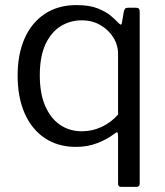

<svg xmlns="http://www.w3.org/2000/svg" viewBox="-20 -560 639 745"><path d="M506.7 -530Q515.4 -530 518.8 -526.4Q522.1 -522.8 522.1 -513.4V151.7Q522.1 165 510.3 165H448.8Q438.1 165 438.1 151.5V-32.3Q438.1 -44.2 435.2 -46.2Q432.4 -48.2 423 -40.4Q396.7 -20.2 358.7 -5.1Q320.6 10 275 10Q205.2 10 154.1 -24Q103 -58.1 75.7 -120.2Q48.4 -182.2 48.4 -266.9Q48.4 -349.4 75.4 -410.7Q102.4 -472 153.8 -506.1Q205.3 -540.3 276.9 -540.3Q327.7 -540.3 359.8 -527.2Q392 -514.2 411.6 -497.4Q431.1 -480.6 442.2 -468.6Q451.2 -459.3 453 -471.6L460.3 -514Q462.1 -523.1 465.6 -526.5Q469 -530 478 -530ZM438.1 -350.5Q438.1 -384.9 419.8 -414.5Q401.5 -444.1 369.7 -462.6Q337.9 -481.1 296.6 -481.1Q252.3 -481.1 215.3 -458.2Q178.3 -435.3 156.3 -387.9Q134.4 -340.4 134.4 -267.9Q134.4 -197.6 155.3 -149.1Q176.3 -100.6 213 -75.6Q249.7 -50.6 297.7 -50.6Q338 -50.6 374.8 -67.8Q411.5 -85 438.1 -115.5Z"/></svg>

Font: Libre Franklin Thin
Style: Regular
Weight: 100
Designer: Pablo Impallari, Rodrigo Fuenzalida, Nhung Nguyen
Foundry: Impallari Type
Version: Version 3.000